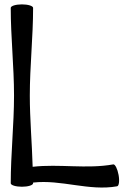

<svg xmlns="http://www.w3.org/2000/svg" viewBox="-20 -836 603 876"><path d="M29 -800C29 -667 44 -533 44 -400C44 -267 29 -133 29 0C29 9 52 16 80 16C108 16 131 9 131 0V-3C258 -18 387 37 514 14C523 13 526 -11 521 -38C516 -66 505 -87 497 -86C375 -64 251 -89 129 -75C126 -183 116 -292 116 -400C116 -533 131 -667 131 -800C131 -809 108 -816 80 -816C52 -816 29 -809 29 -800Z"/></svg>

Font: Nupuram Medium
Style: Regular
Weight: 500
Designer: Santhosh Thottingal (santhosh.thottingal@gmail.com)
Foundry: SMC
Version: Version 1.000